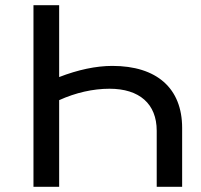

<svg xmlns="http://www.w3.org/2000/svg" viewBox="-20 -720 776 740"><path d="M584 -216V0H682V-227C682 -380 584 -466 413 -466C350 -466 280 -451 208 -423V-700H109V0H208V-334C272 -363 339 -378 402 -378C517 -378 584 -320 584 -216Z"/></svg>

Font: Chess Sans Medium
Style: Regular
Weight: 500
Designer: Wolf Bōese
Foundry: Wolf Bōese
Version: Version 7.223;Glyphs 3.3 (3306)